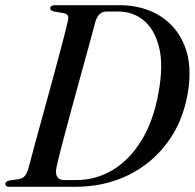

<svg xmlns="http://www.w3.org/2000/svg" viewBox="-20 -720 752 740"><path d="M0.5 -11.5Q0.5 -21 16.5 -24.5L52.5 -29.5Q66 -32 74.2 -40.2Q82.5 -48.5 89 -69Q98.5 -106 114.5 -164.5Q130.5 -223 149.2 -291Q168 -359 186.2 -426.2Q204.5 -493.5 219.2 -549.8Q234 -606 241.5 -639.5Q245 -653.5 241.2 -660.2Q237.5 -667 224.5 -669.5L189 -675.5Q173.5 -679 173.5 -687.5Q173.5 -700 191.5 -700H440.5Q528.5 -700 594.8 -659.8Q661 -619.5 691.5 -543.5Q722 -467.5 703.5 -359.5Q684.5 -250 624.2 -169.2Q564 -88.5 472.8 -44.2Q381.5 0 269 0H15.5Q0.5 0 0.5 -11.5ZM274.5 -26Q349 -26 413.8 -64.5Q478.5 -103 525 -178.2Q571.5 -253.5 591 -363Q610.5 -469 593 -538.2Q575.5 -607.5 533.8 -641.5Q492 -675.5 438 -675.5H390Q359.5 -675.5 347.5 -636Q338.5 -601 323 -544.5Q307.5 -488 289.2 -422Q271 -356 253 -289.8Q235 -223.5 220.5 -167.8Q206 -112 198 -77Q187.5 -26 228 -26Z"/></svg>

Font: Fraunces 72pt
Style: Italic
Weight: 400
Italic angle: -16°
Version: Version 1.000;[b76b70a41]